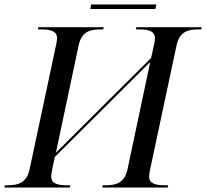

<svg xmlns="http://www.w3.org/2000/svg" viewBox="-41 -835 918 855"><path d="M361 -795H651L655 -815H365ZM-21 0H270L272 -10H259C217 -10 187 -16 187 -50C187 -56 189 -70 191 -78L203 -136L628 -559L527 -82C514 -19 474 -10 429 -10H416L415 0H706L708 -10H695C653 -10 623 -16 623 -50C623 -56 625 -70 627 -78L745 -632C758 -695 797 -704 842 -704H855L857 -714H566L564 -704H577C619 -704 649 -698 649 -664C649 -658 647 -644 645 -636L632 -577L208 -155L309 -632C322 -695 361 -704 406 -704H419L421 -714H130L128 -704H141C183 -704 213 -698 213 -664C213 -658 211 -644 209 -636L91 -82C78 -19 38 -10 -7 -10H-20Z"/></svg>

Font: Noto Serif Display
Style: Italic
Weight: 400
Italic angle: -12°
Designer: Monotype Design Team
Foundry: Monotype Imaging Inc.
Version: Version 2.009